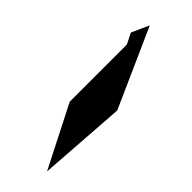

<svg xmlns="http://www.w3.org/2000/svg" viewBox="-202 -807 646 646"><g transform="rotate(45 121.0 -484.0)"><path d="M53 -718 72 -680V-408L184 -188L206 -500L81 -780Z"/></g></svg>

Font: bitstorm
Style: suext
Weight: 400
Version: Version 0.2